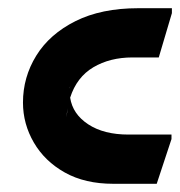

<svg xmlns="http://www.w3.org/2000/svg" viewBox="-20 -448 439 468"><path d="M36 -198Q36 -260 68.5 -312.5Q101 -365 164 -396.5Q227 -428 317 -428H399V-416L367 -308H303Q248 -308 207.5 -284Q167 -260 151 -210Q157 -170 195 -145Q233 -120 293 -120H398V-109L362 0H256Q187 0 138 -27.5Q89 -55 62.5 -100.5Q36 -146 36 -198ZM151 -238Q150 -235 150 -232ZM142 -162 145 -184Q143 -174 142 -162Z"/></svg>

Font: Kufam SemiBold
Style: Regular
Weight: 600
Designer: Wael Morcos, Artur Schmal
Foundry: Original Type
Version: Version 1.300; ttfautohint (v1.8.3)